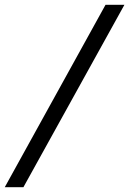

<svg xmlns="http://www.w3.org/2000/svg" viewBox="-20 -691 541 804"><path d="M78.1 92.8H0L421.9 -670.9H501Z"/></svg>

Font: Charis SIL APac
Style: Bold
Weight: 700
Foundry: SIL International
Version: Version 5.000